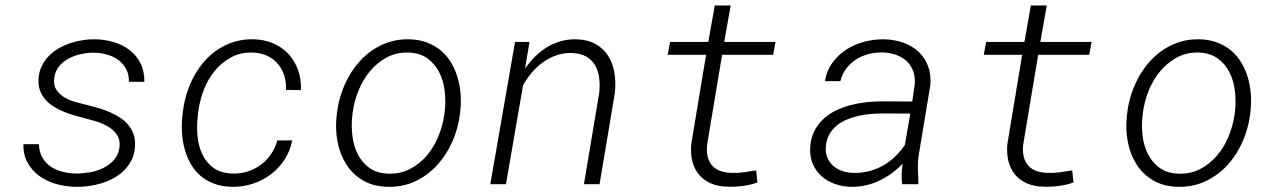

<svg xmlns="http://www.w3.org/2000/svg" viewBox="-20 -684 4735 713"><path d="M423.8 -137.7Q426.8 -164.6 414.8 -182.6Q402.8 -200.7 383.1 -212.9Q363.3 -225.1 339.6 -232.4Q315.9 -239.7 295.9 -244.6Q276.9 -249.5 256.3 -255.4Q235.8 -261.2 216.1 -269.5Q196.3 -277.8 179 -288.6Q161.6 -299.3 148.7 -314Q135.7 -328.6 128.7 -347.4Q121.6 -366.2 123 -390.6Q124.5 -416.5 134.5 -437.5Q144.5 -458.5 160.4 -475.1Q176.3 -491.7 196.8 -503.7Q217.3 -515.6 240.2 -523.4Q263.2 -531.2 286.9 -534.9Q310.5 -538.6 333 -538.1Q369.1 -537.6 402.6 -527.6Q436 -517.6 461.4 -498Q486.8 -478.5 501.7 -449Q516.6 -419.4 516.1 -379.9L458.5 -380.4Q459.5 -407.2 448.7 -427.2Q438 -447.3 420.2 -460.7Q402.3 -474.1 378.9 -481Q355.5 -487.8 331.1 -488.3Q308.1 -488.8 283 -483.6Q257.8 -478.5 236.1 -467.3Q214.4 -456.1 199.2 -437.5Q184.1 -418.9 181.2 -392.6Q178.2 -366.2 190.2 -349.1Q202.1 -332 221.7 -321Q241.2 -310.1 264.4 -304Q287.6 -297.9 307.6 -293Q327.1 -288.1 348.1 -282Q369.1 -275.9 388.9 -267.1Q408.7 -258.3 426.3 -246.8Q443.8 -235.4 456.5 -220Q469.2 -204.6 476.1 -185.1Q482.9 -165.5 481.4 -141.1Q480 -113.8 469.5 -91.8Q459 -69.8 442.6 -53Q426.3 -36.1 404.5 -23.9Q382.8 -11.7 359.1 -4.2Q335.4 3.4 310.3 6.8Q285.2 10.3 261.7 9.8Q225.6 9.3 190.4 -0.2Q155.3 -9.8 127.7 -29.3Q100.1 -48.8 83.3 -78.4Q66.4 -107.9 66.9 -148.4H124.5Q125.5 -119.1 137.5 -98.6Q149.4 -78.1 168.7 -65.2Q188 -52.2 212.6 -46.1Q237.3 -40 263.7 -39.6Q287.1 -39.6 314 -44.2Q340.8 -48.8 364 -60.3Q387.2 -71.8 403.8 -90.8Q420.4 -109.9 423.8 -137.7Z M842.8 -39.6Q872.6 -38.6 899.4 -47.1Q926.3 -55.7 948.2 -71.8Q970.2 -87.9 986.1 -110.8Q1002 -133.8 1009.8 -162.6H1064.9Q1057.6 -123 1036.4 -90.8Q1015.1 -58.6 984.9 -35.9Q954.6 -13.2 917 -1.2Q879.4 10.7 839.8 9.8Q803.7 8.8 774.9 -2Q746.1 -12.7 724.6 -31.2Q703.1 -49.8 688.7 -74.7Q674.3 -99.6 666.3 -128.4Q658.2 -157.2 656 -189Q653.8 -220.7 657.2 -252.4L659.7 -273.4Q664.1 -307.6 674.8 -340.8Q685.5 -374 702.1 -403.8Q718.8 -433.6 741.2 -458.7Q763.7 -483.9 791.3 -501.7Q818.8 -519.5 851.6 -529.3Q884.3 -539.1 921.9 -538.1Q962.4 -537.1 995.4 -522.7Q1028.3 -508.3 1051.5 -483.2Q1074.7 -458 1086.9 -423.8Q1099.1 -389.6 1097.7 -349.6L1042 -350.1Q1043.5 -378.9 1035.4 -403.8Q1027.3 -428.7 1011.5 -447.3Q995.6 -465.8 972.2 -476.8Q948.7 -487.8 918.9 -488.8Q874 -490.2 838.9 -471.4Q803.7 -452.6 778.3 -421.9Q752.9 -391.1 737.5 -352.1Q722.2 -313 716.8 -273.4L714.4 -252.9Q710 -217.3 713.4 -179.9Q716.8 -142.6 731 -111.8Q745.1 -81.1 772.2 -61Q799.3 -41 842.8 -39.6Z M1231.9 -268.6Q1236.3 -303.2 1247.6 -336.9Q1258.8 -370.6 1275.9 -400.9Q1293 -431.2 1316.2 -456.8Q1339.4 -482.4 1367.7 -500.7Q1396 -519 1429.2 -529.1Q1462.4 -539.1 1500.5 -538.1Q1536.6 -537.1 1565.7 -526.1Q1594.7 -515.1 1616.9 -496.6Q1639.2 -478 1654.5 -452.6Q1669.9 -427.2 1678.7 -398.2Q1687.5 -369.1 1690.2 -337.4Q1692.9 -305.7 1689.5 -273.4L1687.5 -256.8Q1680.7 -204.6 1658.9 -156Q1637.2 -107.4 1602.8 -70.1Q1568.4 -32.7 1521.7 -10.7Q1475.1 11.2 1418.9 9.8Q1365.2 8.3 1326.9 -14.6Q1288.6 -37.6 1265.4 -74.5Q1242.2 -111.3 1233.4 -158Q1224.6 -204.6 1230 -252.4ZM1288.1 -252Q1284.2 -216.3 1288.6 -179.2Q1293 -142.1 1308.6 -111.3Q1324.2 -80.6 1351.8 -60.5Q1379.4 -40.5 1421.9 -39.1Q1466.8 -37.6 1502.9 -56.6Q1539.1 -75.7 1565.4 -106.9Q1591.8 -138.2 1607.9 -177.7Q1624 -217.3 1629.9 -257.3L1631.8 -272.9Q1635.7 -308.6 1631.3 -346.2Q1627 -383.8 1611.3 -415Q1595.7 -446.3 1567.9 -466.8Q1540 -487.3 1497.6 -488.8Q1452.1 -490.2 1416.3 -470.7Q1380.4 -451.2 1354 -419.7Q1327.6 -388.2 1311.5 -348.1Q1295.4 -308.1 1290 -268.6Z M1946.3 -528.3 1929.7 -429.2Q1946.3 -453.1 1966.6 -473.4Q1986.8 -493.7 2010.7 -508.3Q2034.7 -522.9 2061.8 -530.8Q2088.9 -538.6 2119.1 -538.1Q2162.1 -537.1 2191.9 -520.3Q2221.7 -503.4 2238.8 -476.1Q2255.9 -448.7 2261.7 -413.1Q2267.6 -377.4 2263.2 -338.4L2206.5 0H2148.4L2205.1 -337.9Q2208.5 -367.2 2205.3 -393.8Q2202.1 -420.4 2190.4 -440.9Q2178.7 -461.4 2157 -473.9Q2135.3 -486.3 2102.1 -487.3Q2071.8 -487.8 2045.2 -478.3Q2018.6 -468.8 1995.8 -452.4Q1973.1 -436 1954.6 -414.1Q1936 -392.1 1922.4 -367.2L1858.9 0H1800.8L1892.6 -528.3Z M2693.4 -663.6 2669.4 -528.3H2859.9L2851.1 -480.5H2661.6L2606 -147.5Q2600.6 -98.1 2623.3 -70.8Q2646 -43.5 2695.8 -42Q2719.2 -41 2742.2 -44.2Q2765.1 -47.4 2788.1 -51.3L2792.5 -6.3Q2766.1 2.9 2738.5 6.6Q2710.9 10.3 2683.1 9.3Q2647 8.8 2620.1 -2.9Q2593.3 -14.6 2575.9 -35.2Q2558.6 -55.7 2551.3 -84.5Q2543.9 -113.3 2546.9 -148.4L2602.1 -480.5H2459.5L2468.3 -528.3H2610.4L2634.3 -663.6Z M3330.1 0Q3327.6 -19 3328.4 -37.8Q3329.1 -56.6 3332 -76.2Q3293.9 -36.1 3244.6 -12.7Q3195.3 10.7 3138.7 9.8Q3106.9 8.8 3078.9 -1.5Q3050.8 -11.7 3030 -30.5Q3009.3 -49.3 2998 -75.9Q2986.8 -102.5 2988.8 -136.2Q2990.7 -169.9 3003.4 -195.8Q3016.1 -221.7 3036.1 -240.7Q3056.2 -259.8 3082.3 -272.7Q3108.4 -285.6 3137.2 -293.2Q3166 -300.8 3195.8 -304.2Q3225.6 -307.6 3253.9 -307.6L3367.7 -307.1L3376.5 -367.7Q3379.4 -396.5 3371.6 -418.7Q3363.8 -440.9 3347.7 -456.3Q3331.5 -471.7 3308.6 -480Q3285.6 -488.3 3258.3 -489.3Q3231.4 -489.7 3206.1 -483.4Q3180.7 -477.1 3159.7 -463.6Q3138.7 -450.2 3123 -429.9Q3107.4 -409.7 3100.6 -382.8H3043.5Q3049.8 -421.9 3071.3 -451.2Q3092.8 -480.5 3123 -500Q3153.3 -519.5 3189.9 -529.1Q3226.6 -538.6 3263.7 -538.1Q3301.8 -537.1 3334.7 -525.4Q3367.7 -513.7 3391.1 -491.7Q3414.6 -469.7 3426.5 -438.2Q3438.5 -406.7 3434.6 -366.2L3392.1 -110.4Q3387.7 -83.5 3388.7 -58.1Q3389.6 -32.7 3390.6 -6.3L3390.1 0ZM3147.5 -42Q3177.2 -41 3205.1 -47.9Q3232.9 -54.7 3257.6 -68.4Q3282.2 -82 3303.2 -101.8Q3324.2 -121.6 3340.3 -146L3360.4 -262.2L3261.2 -262.7Q3240.2 -262.7 3217 -261Q3193.8 -259.3 3170.9 -254.4Q3147.9 -249.5 3126.5 -240.7Q3105 -231.9 3088.1 -218.5Q3071.3 -205.1 3060.3 -186Q3049.3 -167 3046.9 -141.1Q3044.4 -117.7 3052 -99.6Q3059.6 -81.5 3073.5 -68.8Q3087.4 -56.2 3106.7 -49.3Q3126 -42.5 3147.5 -42Z M3867.2 -663.6 3843.3 -528.3H4033.7L4024.9 -480.5H3835.4L3779.8 -147.5Q3774.4 -98.1 3797.1 -70.8Q3819.8 -43.5 3869.6 -42Q3893.1 -41 3916 -44.2Q3939 -47.4 3961.9 -51.3L3966.3 -6.3Q3939.9 2.9 3912.4 6.6Q3884.8 10.3 3856.9 9.3Q3820.8 8.8 3793.9 -2.9Q3767.1 -14.6 3749.8 -35.2Q3732.4 -55.7 3725.1 -84.5Q3717.8 -113.3 3720.7 -148.4L3775.9 -480.5H3633.3L3642.1 -528.3H3784.2L3808.1 -663.6Z M4166.5 -268.6Q4170.9 -303.2 4182.1 -336.9Q4193.4 -370.6 4210.4 -400.9Q4227.5 -431.2 4250.7 -456.8Q4273.9 -482.4 4302.2 -500.7Q4330.6 -519 4363.8 -529.1Q4397 -539.1 4435.1 -538.1Q4471.2 -537.1 4500.2 -526.1Q4529.3 -515.1 4551.5 -496.6Q4573.7 -478 4589.1 -452.6Q4604.5 -427.2 4613.3 -398.2Q4622.1 -369.1 4624.8 -337.4Q4627.4 -305.7 4624 -273.4L4622.1 -256.8Q4615.2 -204.6 4593.5 -156Q4571.8 -107.4 4537.4 -70.1Q4502.9 -32.7 4456.3 -10.7Q4409.7 11.2 4353.5 9.8Q4299.8 8.3 4261.5 -14.6Q4223.1 -37.6 4200 -74.5Q4176.8 -111.3 4168 -158Q4159.2 -204.6 4164.6 -252.4ZM4222.7 -252Q4218.8 -216.3 4223.1 -179.2Q4227.5 -142.1 4243.2 -111.3Q4258.8 -80.6 4286.4 -60.5Q4314 -40.5 4356.4 -39.1Q4401.4 -37.6 4437.5 -56.6Q4473.6 -75.7 4500 -106.9Q4526.4 -138.2 4542.5 -177.7Q4558.6 -217.3 4564.5 -257.3L4566.4 -272.9Q4570.3 -308.6 4565.9 -346.2Q4561.5 -383.8 4545.9 -415Q4530.3 -446.3 4502.4 -466.8Q4474.6 -487.3 4432.1 -488.8Q4386.7 -490.2 4350.8 -470.7Q4314.9 -451.2 4288.6 -419.7Q4262.2 -388.2 4246.1 -348.1Q4230 -308.1 4224.6 -268.6Z"/></svg>

Font: TypoPRO Roboto Mono
Style: Italic
Weight: 300
Designer: Google
Version: Version 2.000986; 2015; ttfautohint (v1.3)